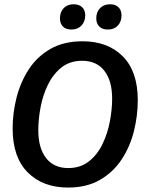

<svg xmlns="http://www.w3.org/2000/svg" viewBox="-20 -853 669 886"><path d="M294.2 12.5Q177.5 12.5 107.9 -57.5Q38.3 -127.5 38.3 -260Q38.3 -330.8 56.2 -402.1Q74.2 -473.3 112.5 -532.5Q150.8 -591.7 212.5 -627.1Q274.2 -662.5 360.8 -662.5Q477.5 -662.5 546.7 -592.9Q615.8 -523.3 615.8 -390.8Q615.8 -319.2 597.9 -247.5Q580 -175.8 541.2 -117.1Q502.5 -58.3 441.2 -22.9Q380 12.5 294.2 12.5ZM295 -77.5Q351.7 -77.5 390.8 -108.8Q430 -140 453.3 -188.8Q476.7 -237.5 487.1 -293.3Q497.5 -349.2 497.5 -397.5Q497.5 -480 461.7 -526.2Q425.8 -572.5 359.2 -572.5Q302.5 -572.5 263.8 -541.7Q225 -510.8 201.2 -462.1Q177.5 -413.3 167.1 -357.5Q156.7 -301.7 156.7 -252.5Q156.7 -170 192.5 -123.8Q228.3 -77.5 295 -77.5ZM310 -716.7Q283.3 -716.7 270 -730.8Q256.7 -745 256.7 -768.3Q256.7 -797.5 273.8 -815.4Q290.8 -833.3 320 -833.3Q345.8 -833.3 359.6 -819.2Q373.3 -805 373.3 -782.5Q373.3 -753.3 355.8 -735Q338.3 -716.7 310 -716.7ZM477.5 -716.7Q451.7 -716.7 437.9 -730.8Q424.2 -745 424.2 -768.3Q424.2 -797.5 441.7 -815.4Q459.2 -833.3 488.3 -833.3Q513.3 -833.3 527.1 -819.2Q540.8 -805 540.8 -782.5Q540.8 -753.3 523.8 -735Q506.7 -716.7 477.5 -716.7Z"/></svg>

Font: Familjen Grotesk Medium
Style: Italic
Weight: 500
Italic angle: -9.46201°
Designer: Anders Wikstroem, Jonas Baeckman, Matilda Gysing, Kristian Moeller
Foundry: Familjen STHLM AB
Version: Version 2.002; ttfautohint (v1.8.4.7-5d5b)